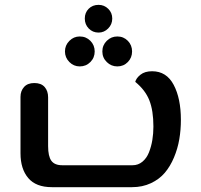

<svg xmlns="http://www.w3.org/2000/svg" viewBox="-20 -775 834 795"><path d="M388.2 -754.9Q411.6 -754.9 428.2 -738.5Q444.8 -722.2 444.8 -698.2Q444.8 -674.3 428 -657.2Q411.1 -640.1 388.2 -640.1Q363.8 -640.1 347.4 -657Q331.1 -673.8 331.1 -698.2Q331.1 -722.7 347.2 -738.8Q363.3 -754.9 388.2 -754.9ZM310.1 -624Q336.4 -624 354.2 -606Q372.1 -587.9 372.1 -562Q372.1 -536.1 354.2 -518.1Q336.4 -500 310.1 -500Q285.2 -500 267.1 -518.3Q249 -536.6 249 -562Q249 -587.4 267.1 -605.7Q285.2 -624 310.1 -624ZM465.8 -624Q491.7 -624 509.3 -606Q526.9 -587.9 526.9 -562Q526.9 -536.1 509.3 -518.1Q491.7 -500 465.8 -500Q440.4 -500 422.1 -518.1Q403.8 -536.1 403.8 -562Q403.8 -587.9 422.1 -606Q440.4 -624 465.8 -624ZM194.8 0Q128.9 0 96.9 -37.8Q64.9 -75.7 64.9 -140.1V-374Q64.9 -398.4 79.6 -414.8Q94.2 -431.2 122.1 -431.2Q150.4 -431.2 164.8 -414.8Q179.2 -398.4 179.2 -372.1V-169.9Q179.2 -127.9 192.6 -109.4Q206.1 -90.8 237.8 -90.8H528.8Q552.2 -90.8 569.8 -105.5Q587.4 -120.1 596.9 -144.3Q606.4 -168.5 610.8 -195.3Q615.2 -222.2 615.2 -251Q615.2 -316.9 598.4 -359.6Q581.5 -402.3 540 -436Q543.9 -451.7 561.8 -465.8Q579.6 -480 609.9 -480Q669.4 -480 699.2 -423.6Q729 -367.2 729 -278.8Q729 -237.3 722.4 -198.5Q715.8 -159.7 700.4 -123Q685.1 -86.4 662.4 -59.6Q639.6 -32.7 604.7 -16.4Q569.8 0 526.9 0Z"/></svg>

Font: El Messiri SemiBold
Style: Regular
Weight: 600
Designer: Mohamed Gaber
Foundry: Kief Type Foundry
Version: Version 2.007;PS 002.007;hotconv 1.0.88;makeotf.lib2.5.64775